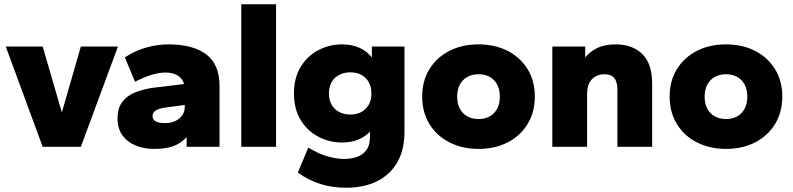

<svg xmlns="http://www.w3.org/2000/svg" viewBox="-20 -688 3718 900"><path d="M180 0 7 -470H180L270 -161L359 -470H533L359 0Z M701 10Q655 10 616 -6Q577 -22 554 -53.5Q531 -85 531 -133Q531 -182 554 -211.5Q577 -241 616 -256Q655 -271 701 -277L843 -294Q834 -323 810.5 -335.5Q787 -348 757 -348Q728 -348 693.5 -338Q659 -328 613 -305L565 -419Q614 -451 666.5 -465.5Q719 -480 769 -480Q885 -480 947 -433Q1009 -386 1009 -286V0H855V-45Q825 -14 790 -2Q755 10 701 10ZM755 -111Q782 -111 802.5 -121Q823 -131 834.5 -148Q846 -165 846 -185V-196L756 -184Q725 -180 710 -170Q695 -160 695 -144Q695 -127 710 -119Q725 -111 755 -111Z M1111 0V-668H1274V0Z M1602 192Q1539 192 1483.5 175Q1428 158 1376 121L1425 4Q1473 33 1515 45Q1557 57 1593 57Q1649 57 1681.5 32Q1714 7 1714 -44V-71Q1693 -48 1660 -34Q1627 -20 1583 -20Q1525 -20 1473.5 -46.5Q1422 -73 1390 -124.5Q1358 -176 1358 -250Q1358 -324 1390 -375.5Q1422 -427 1473.5 -453.5Q1525 -480 1583 -480Q1631 -480 1666 -463.5Q1701 -447 1723 -419V-470H1876V-71Q1876 15 1842 73.5Q1808 132 1746.5 162Q1685 192 1602 192ZM1622 -151Q1652 -151 1674 -163Q1696 -175 1708.5 -197Q1721 -219 1721 -250Q1721 -281 1708.5 -303Q1696 -325 1674 -337Q1652 -349 1622 -349Q1593 -349 1570 -337Q1547 -325 1534.5 -303Q1522 -281 1522 -250Q1522 -219 1534.5 -197Q1547 -175 1570 -163Q1593 -151 1622 -151Z M2223 10Q2147 10 2087 -20.5Q2027 -51 1993 -106.5Q1959 -162 1959 -235Q1959 -309 1993 -364Q2027 -419 2086.5 -449.5Q2146 -480 2223 -480Q2300 -480 2359.5 -449.5Q2419 -419 2453 -364Q2487 -309 2487 -235Q2487 -162 2453 -106.5Q2419 -51 2359.5 -20.5Q2300 10 2223 10ZM2223 -130Q2253 -130 2275.5 -142.5Q2298 -155 2310.5 -178.5Q2323 -202 2323 -235Q2323 -268 2310.5 -291.5Q2298 -315 2275.5 -327.5Q2253 -340 2223 -340Q2194 -340 2171 -327.5Q2148 -315 2135.5 -291.5Q2123 -268 2123 -235Q2123 -202 2135.5 -178.5Q2148 -155 2171 -142.5Q2194 -130 2223 -130Z M2569 0V-470H2723V-419Q2746 -447 2780.5 -463.5Q2815 -480 2866 -480Q2944 -480 2990.5 -435Q3037 -390 3037 -295V0H2874V-269Q2874 -305 2859 -322.5Q2844 -340 2814 -340Q2778 -340 2755 -317Q2732 -294 2732 -246V0Z M3383 10Q3307 10 3247 -20.5Q3187 -51 3153 -106.5Q3119 -162 3119 -235Q3119 -309 3153 -364Q3187 -419 3246.5 -449.5Q3306 -480 3383 -480Q3460 -480 3519.5 -449.5Q3579 -419 3613 -364Q3647 -309 3647 -235Q3647 -162 3613 -106.5Q3579 -51 3519.5 -20.5Q3460 10 3383 10ZM3383 -130Q3413 -130 3435.5 -142.5Q3458 -155 3470.5 -178.5Q3483 -202 3483 -235Q3483 -268 3470.5 -291.5Q3458 -315 3435.5 -327.5Q3413 -340 3383 -340Q3354 -340 3331 -327.5Q3308 -315 3295.5 -291.5Q3283 -268 3283 -235Q3283 -202 3295.5 -178.5Q3308 -155 3331 -142.5Q3354 -130 3383 -130Z"/></svg>

Font: Gantari ExtraBold
Style: Regular
Weight: 800
Version: Version 1.000